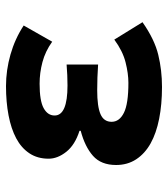

<svg xmlns="http://www.w3.org/2000/svg" viewBox="20 -568 560 640"><g transform="rotate(-90 300.0 -248.0)"><path d="M330 12Q272 12 224 2.5Q176 -7 142 -26Q108 -45 89 -74Q70 -103 70 -141Q70 -191 100.5 -218Q131 -245 184 -259V-263Q137 -278 114 -307Q91 -336 91 -366Q91 -403 109 -430Q127 -457 159 -474Q191 -491 235.5 -499.5Q280 -508 333 -508Q386 -508 438.5 -493Q491 -478 535 -449L481 -354Q449 -377 413 -386.5Q377 -396 341 -396Q284 -396 259.5 -382.5Q235 -369 235 -346Q235 -303 335 -303Q369 -303 405 -306V-201Q361 -204 319 -204Q265 -204 239.5 -193Q214 -182 214 -156Q214 -130 244 -115Q274 -100 344 -100Q375 -100 412.5 -109.5Q450 -119 488 -147L546 -53Q489 -13 437.5 -0.5Q386 12 330 12Z"/></g></svg>

Font: Source Code Pro
Style: Bold
Weight: 700
Monospace: yes
Designer: Paul D. Hunt, Teo Tuominen
Foundry: Adobe Systems Incorporated
Version: Version 2.030;PS 1.000;hotconv 16.6.51;makeotf.lib2.5.65220